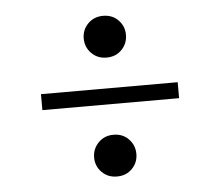

<svg xmlns="http://www.w3.org/2000/svg" viewBox="-42 -544 658 575"><g transform="rotate(-5 287.5 -256.5)"><path d="M287.5 -497.5Q315.5 -497.5 333.2 -479.2Q351 -461 351 -435Q351 -409 333.2 -390.5Q315.5 -372 287.5 -372Q260 -372 242 -390.5Q224 -409 224 -435Q224 -461 242 -479.2Q260 -497.5 287.5 -497.5ZM82 -280H493V-232H82ZM287.5 -140Q315.5 -140 333.2 -121.5Q351 -103 351 -77Q351 -51 333.2 -32.8Q315.5 -14.5 287.5 -14.5Q260 -14.5 242 -32.8Q224 -51 224 -77Q224 -103 242 -121.5Q260 -140 287.5 -140Z"/></g></svg>

Font: Newsreader Display ExtraBold
Style: Regular
Weight: 800
Designer: Hugues Gentile
Foundry: Production Type
Version: Version 1.001